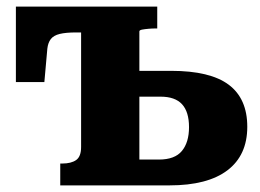

<svg xmlns="http://www.w3.org/2000/svg" viewBox="-20 -560 785 580"><path d="M401 -78H460Q508 -78 529.5 -104Q551 -130 551 -176Q551 -222 530 -245Q509 -268 465 -268H380V-346H497Q615 -346 671 -304Q727 -262 727 -177Q727 -91 667 -45.5Q607 0 492 0H162V-66H168Q195 -66 210 -76.5Q225 -87 225 -116V-540H455V-474H448Q439 -474 428 -473Q417 -472 409 -470.5Q401 -469 401 -465ZM312 -462H210Q179 -462 160.5 -457.5Q142 -453 133.5 -442Q125 -431 123 -413L114 -312H28V-540H312Z"/></svg>

Font: Roboto Serif
Style: Bold
Weight: 700
Designer: Greg Gazdowicz
Foundry: Commercial Type
Version: Version 1.008